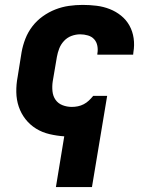

<svg xmlns="http://www.w3.org/2000/svg" viewBox="-20 -548 640 783"><path d="M208 215 242 8Q212 6 182 -1Q152 -8 127 -23.5Q102 -39 84 -62Q66 -85 56.5 -113Q47 -141 46.5 -172.5Q46 -204 52 -235L68 -335Q73 -363 83.5 -390Q94 -417 112 -440.5Q130 -464 154.5 -481.5Q179 -499 206 -509.5Q233 -520 261 -524Q289 -528 317 -528Q346 -528 374 -524.5Q402 -521 427.5 -511Q453 -501 474 -484Q495 -467 508 -443.5Q521 -420 525 -392Q529 -364 524 -335L523 -325H377V-329Q380 -345 377 -361Q374 -377 364 -388Q354 -399 338.5 -403.5Q323 -408 307 -408Q289 -408 271.5 -401.5Q254 -395 241 -381Q228 -367 221.5 -350Q215 -333 212 -316L195 -216Q192 -196 194 -176Q196 -156 206.5 -141Q217 -126 235 -119Q253 -112 273 -112Q285 -112 297.5 -114.5Q310 -117 321.5 -123Q333 -129 342.5 -138Q352 -147 360 -157H417L355 215Z"/></svg>

Font: Iosevka Heavy Extended
Style: Italic
Weight: 900
Width: 7
Italic angle: -9°
Monospace: yes
Designer: Belleve Invis
Foundry: Belleve Invis
Version: Version 32.5.0; ttfautohint (v1.8.4)